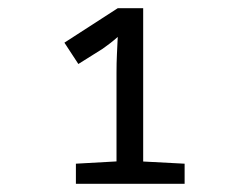

<svg xmlns="http://www.w3.org/2000/svg" viewBox="-20 -864 603 468"><path d="M264 -687Q264 -711 265 -731.5Q266 -752 267 -774Q258 -766 249 -759Q240 -752 230 -745L171 -708L137 -760L267 -844H329V-416H264ZM165 -416V-465L272 -471H316L430 -465V-416Z"/></svg>

Font: Noto Sans Mono SemiCondensed
Style: Regular
Weight: 400
Width: 4
Designer: Monotype Design Team
Foundry: Monotype Imaging Inc.
Version: Version 2.010